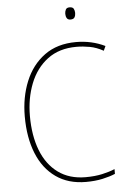

<svg xmlns="http://www.w3.org/2000/svg" viewBox="-61 -951 662 1005"><g transform="rotate(-5 270.5 -449.0)"><path d="M361 -699Q270 -699 209 -653Q148 -607 117.5 -529.5Q87 -452 87 -359Q87 -256 117 -178.5Q147 -101 206 -58Q265 -15 350 -15Q399 -15 437.5 -23.5Q476 -32 504 -44V-19Q476 -7 437 1.5Q398 10 350 10Q257 10 192 -36Q127 -82 93.5 -165Q60 -248 60 -359Q60 -460 94 -543Q128 -626 195 -675Q262 -724 361 -724Q443 -724 513 -690L502 -666Q466 -686 430.5 -692.5Q395 -699 361 -699ZM343 -908Q360 -908 365 -898Q370 -888 370 -876Q370 -863 364.5 -853.5Q359 -844 343 -844Q329 -844 323.5 -853.5Q318 -863 318 -876Q318 -888 323 -898Q328 -908 343 -908Z"/></g></svg>

Font: Noto Sans Thai SemCond Thin
Style: Regular
Weight: 100
Width: 4
Designer: Monotype Design Team
Foundry: Monotype Imaging Inc.
Version: Version 2.002; ttfautohint (v1.8.4.7-5d5b)